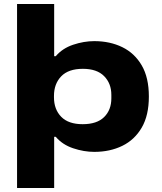

<svg xmlns="http://www.w3.org/2000/svg" viewBox="-20 -745 805 957"><path d="M65 192V-725H250V-465H258Q291 -504 344.5 -522Q398 -540 450 -540Q528 -540 589.5 -510Q651 -480 686.5 -419Q722 -358 722 -264Q722 -170 686.5 -109Q651 -48 589.5 -18Q528 12 450 12Q398 12 344.5 -6Q291 -24 258 -63H250V192ZM392 -126Q463 -126 499 -161.5Q535 -197 535 -255V-272Q535 -329 499 -365.5Q463 -402 393 -402Q321 -402 285 -364.5Q249 -327 249 -267V-260Q249 -200 285 -163Q321 -126 392 -126Z"/></svg>

Font: Archivo Expanded ExtraBold
Style: Regular
Weight: 800
Width: 7
Designer: Hector Gatti
Foundry: Omnibus-Type
Version: Version 2.001; ttfautohint (v1.8.3)